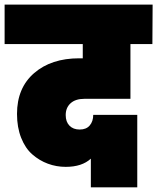

<svg xmlns="http://www.w3.org/2000/svg" viewBox="-31 -760 675 824"><path d="M-11.2 -570.8V-740.2H624L623 -570.8H528.8V-335.9H331.1Q293 -335.9 272 -316.9Q251 -297.9 251 -266.1Q251 -237.3 267.1 -220.7Q283.2 -204.1 311 -204.1Q339.4 -204.1 354.2 -221.7Q369.1 -239.3 369.1 -267.1H558.1V43.9H358.9V-79.1Q320.8 -43.9 251 -43.9Q210.9 -43.9 174.6 -57.4Q138.2 -70.8 107.9 -97.2Q77.6 -123.5 59.8 -168.5Q42 -213.4 42 -271Q42 -382.8 115.5 -446.3Q189 -509.8 309.1 -509.8H324.2V-570.8Z"/></svg>

Font: SVN-Poppins Black
Style: Regular
Weight: 900
Designer: Ninad Kale (Devanagari), Jonny Pinhorn (Latin)
Foundry: Indian Type Foundry
Version: Version 3.002 2017